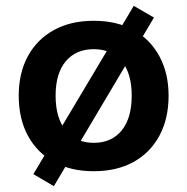

<svg xmlns="http://www.w3.org/2000/svg" viewBox="-20 -575 640 656"><path d="M300 10Q222 10 164.5 -21.5Q107 -53 75.5 -111Q44 -169 44 -248Q44 -326 75.5 -383.5Q107 -441 164.5 -472.5Q222 -504 300 -504Q379 -504 436 -472.5Q493 -441 524.5 -383Q556 -325 556 -248Q556 -169 524.5 -111Q493 -53 436 -21.5Q379 10 300 10ZM300 -87Q361 -87 395.5 -129Q430 -171 430 -248Q430 -325 395.5 -366Q361 -407 300 -407Q240 -407 205 -366Q170 -325 170 -248Q170 -171 205 -129Q240 -87 300 -87ZM164 61 94 20 437 -555 506 -515Z"/></svg>

Font: Nunito Sans 10pt
Style: Bold
Weight: 700
Designer: Vernon Adams
Foundry: Vernon Adams
Version: Version 3.101;gftools[0.9.27]